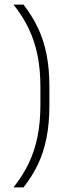

<svg xmlns="http://www.w3.org/2000/svg" viewBox="-20 -695 316 834"><path d="M155.5 -317Q155.5 -394 142.8 -456Q130 -518 104.2 -571.8Q78.5 -625.5 38.5 -675H82Q119.5 -627 144.5 -574.5Q169.5 -522 182 -459.5Q194.5 -397 194.5 -319V-237Q194.5 -159.5 182.2 -96.8Q170 -34 145 18.5Q120 71 82 119H38.5Q78.5 69 104.2 15.5Q130 -38 142.8 -100.5Q155.5 -163 155.5 -239Z"/></svg>

Font: Anek Gurmukhi ExtraLight
Style: Regular
Weight: 250
Designer: Sarang Kulkarni (Gurmukhi), Yesha Goshar (Latin)
Foundry: Ek Type
Version: Version 1.003